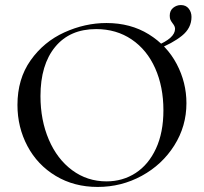

<svg xmlns="http://www.w3.org/2000/svg" viewBox="-20 -727 806 759"><path d="M49 -312Q49 -415 101 -488.5Q153 -562 234.5 -599Q316 -636 401 -636Q496 -636 568 -591.5Q640 -547 678.5 -474Q717 -401 717 -319Q717 -228 669 -152Q621 -76 540.5 -32Q460 12 366 12Q273 12 200.5 -31.5Q128 -75 88.5 -149.5Q49 -224 49 -312ZM626 -291Q626 -384 593.5 -457Q561 -530 500.5 -571Q440 -612 360 -612Q256 -612 198 -541.5Q140 -471 140 -347Q140 -252 173 -175Q206 -98 265.5 -54Q325 -10 401 -10Q465 -10 516 -43Q567 -76 596.5 -139.5Q626 -203 626 -291ZM672 -613Q672 -623 663 -634Q657 -642 654 -648Q651 -654 651 -665Q651 -685 664.5 -696Q678 -707 695 -707Q715 -707 726 -693Q737 -679 737 -660Q737 -616 699 -585.5Q661 -555 601 -532L598 -546Q672 -576 672 -613Z"/></svg>

Font: Cormorant Infant Medium
Style: Regular
Weight: 500
Designer: Christian Thalmann (Catharsis Fonts)
Foundry: Catharsis Fonts
Version: Version 4.000